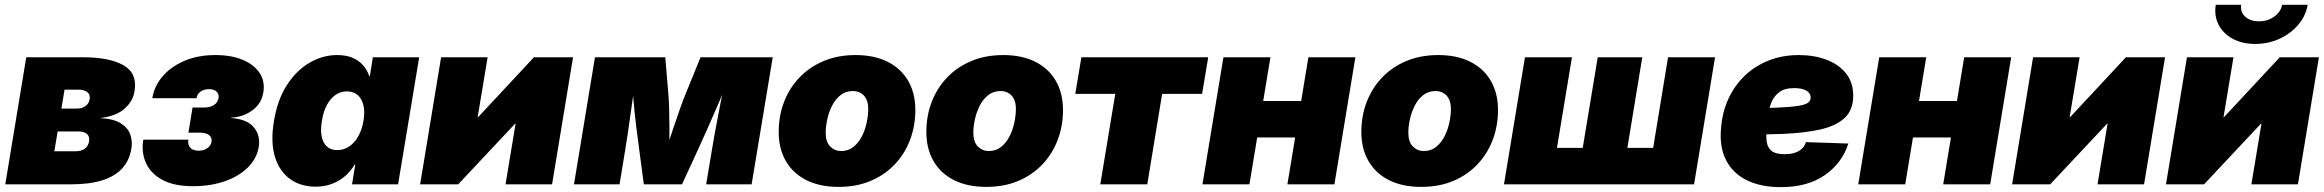

<svg xmlns="http://www.w3.org/2000/svg" viewBox="-20 -768 9684 800"><path d="M2 0 89.4 -529.3H327.6Q437.5 -529.3 495.4 -495.6Q553.2 -461.9 540.5 -387.7Q534.2 -346.7 499 -315.2Q463.9 -283.7 395.5 -275.9Q453.1 -273.4 483.4 -254.2Q513.7 -234.9 523.2 -206.5Q532.7 -178.2 527.3 -148.4Q519.5 -100.1 489.5 -66.9Q459.5 -33.7 406.7 -16.8Q354 0 277.3 0ZM206.5 -137.7H293.9Q317.9 -137.7 332.8 -148.2Q347.7 -158.7 351.1 -178.7Q354.5 -198.7 342.8 -209.5Q331.1 -220.2 307.1 -220.2H220.2ZM235.8 -315.4H298.3Q321.3 -315.4 335.9 -325.9Q350.6 -336.4 353.5 -354.5Q356.9 -373.5 344 -384Q331.1 -394.5 305.7 -394.5H249Z M784.2 7.8Q704.6 7.8 655.8 -19Q606.9 -45.9 587.6 -90.1Q568.4 -134.3 577.1 -186H765.1Q761.2 -165 772.7 -152.6Q784.2 -140.1 807.1 -140.1Q822.3 -140.1 833.7 -145Q845.2 -149.9 852.3 -158.2Q859.4 -166.5 861.3 -176.8Q864.3 -195.3 850.8 -205.3Q837.4 -215.3 812 -215.3H765.1L782.2 -319.8H829.1Q854.5 -319.8 870.8 -330.1Q887.2 -340.3 890.6 -359.4Q893.1 -375.5 882.6 -386Q872.1 -396.5 851.6 -396.5Q829.6 -396.5 815.7 -386.5Q801.8 -376.5 798.8 -358.9H614.7Q623 -410.2 658.2 -450.7Q693.4 -491.2 749.5 -514.9Q805.7 -538.6 877.4 -538.6Q943.4 -538.6 991 -518.8Q1038.6 -499 1061.8 -463.9Q1085 -428.7 1077.1 -382.3Q1069.3 -335.9 1031.2 -308.1Q993.2 -280.3 942.9 -277.8V-276.4Q1009.8 -271.5 1037.8 -237.3Q1065.9 -203.1 1058.1 -155.8Q1050.3 -107.9 1013.2 -70.8Q976.1 -33.7 917 -12.9Q857.9 7.8 784.2 7.8Z M1295.4 9.8Q1232.4 9.8 1188 -22.5Q1143.6 -54.7 1125.2 -116Q1106.9 -177.2 1121.6 -264.6Q1136.2 -353 1175.8 -414.1Q1215.3 -475.1 1270 -506.8Q1324.7 -538.6 1384.8 -538.6Q1421.4 -538.6 1448 -527.6Q1474.6 -516.6 1492.2 -496.8Q1509.8 -477.1 1518.6 -450.7H1521L1533.7 -529.3H1726.6L1638.7 0H1446.8L1460.4 -82H1457.5Q1441.4 -54.2 1417.2 -33.7Q1393.1 -13.2 1362.3 -1.7Q1331.5 9.8 1295.4 9.8ZM1385.3 -142.6Q1412.1 -142.6 1434.6 -157.5Q1457 -172.4 1472.7 -200Q1488.3 -227.5 1494.6 -264.6Q1501 -302.7 1494.1 -330.1Q1487.3 -357.4 1470 -372.3Q1452.6 -387.2 1425.3 -387.2Q1398.9 -387.2 1377.7 -372.3Q1356.4 -357.4 1341.8 -330.1Q1327.1 -302.7 1321.3 -264.6Q1314.9 -227.1 1320.3 -199.7Q1325.7 -172.4 1342 -157.5Q1358.4 -142.6 1385.3 -142.6Z M2280.3 0H2086.4L2128.4 -253.4H2127L1889.2 0H1730.5L1817.9 -529.3H2011.7L1970.2 -279.3H1971.7L2204.6 -529.3H2367.7Z M2371.6 0 2459 -529.3H2752L2764.6 -379.4Q2767.1 -352.5 2768.1 -315.4Q2769 -278.3 2769.3 -238.3Q2769.5 -198.2 2769 -160.9Q2768.6 -123.5 2768.1 -95.2H2739.7Q2748.5 -123 2761 -160.4Q2773.4 -197.8 2786.9 -238Q2800.3 -278.3 2813.5 -315.4Q2826.7 -352.5 2837.9 -379.4L2898.9 -529.3H3199.7L3111.8 0H2922.4L2946.3 -143.1Q2950.7 -172.4 2957.8 -210.2Q2964.8 -248 2972.9 -290Q2981 -332 2988.8 -373.5Q2996.6 -415 3002.4 -451.7H3020Q3000.5 -399.9 2976.6 -343.8Q2952.6 -287.6 2929.4 -235.6Q2906.2 -183.6 2887.7 -143.1L2821.8 0H2662.6L2643.6 -143.1Q2637.7 -185.1 2631.3 -237.5Q2625 -290 2619.9 -345.7Q2614.7 -401.4 2612.3 -451.7H2630.4Q2624.5 -415 2618.7 -373.5Q2612.8 -332 2606.9 -290Q2601.1 -248 2595.5 -210.2Q2589.8 -172.4 2585 -143.1L2561.5 0Z M3474.1 10.7Q3396 10.7 3340.1 -17.3Q3284.2 -45.4 3254.4 -96.9Q3224.6 -148.4 3224.6 -218.3Q3224.6 -285.6 3247.1 -343.8Q3269.5 -401.9 3311.8 -445.8Q3354 -489.7 3413.1 -514.2Q3472.2 -538.6 3544.9 -538.6Q3623 -538.6 3678.7 -510.5Q3734.4 -482.4 3764.2 -430.9Q3793.9 -379.4 3793.9 -309.6Q3793.9 -244.6 3772.5 -186.8Q3751 -128.9 3709.5 -84.5Q3668 -40 3608.6 -14.6Q3549.3 10.7 3474.1 10.7ZM3484.9 -138.7Q3514.6 -138.7 3536.1 -156Q3557.6 -173.3 3571.3 -200.2Q3585 -227.1 3591.3 -257.6Q3597.7 -288.1 3597.7 -314.5Q3597.7 -339.4 3589.1 -356Q3580.6 -372.6 3566.2 -380.6Q3551.8 -388.7 3534.2 -388.7Q3503.9 -388.7 3482.4 -371.8Q3460.9 -355 3447.3 -328.1Q3433.6 -301.3 3427 -271.2Q3420.4 -241.2 3420.4 -214.4Q3420.4 -176.8 3439.2 -157.7Q3458 -138.7 3484.9 -138.7Z M4089.4 10.7Q4011.2 10.7 3955.3 -17.3Q3899.4 -45.4 3869.6 -96.9Q3839.8 -148.4 3839.8 -218.3Q3839.8 -285.6 3862.3 -343.8Q3884.8 -401.9 3927 -445.8Q3969.2 -489.7 4028.3 -514.2Q4087.4 -538.6 4160.2 -538.6Q4238.3 -538.6 4293.9 -510.5Q4349.6 -482.4 4379.4 -430.9Q4409.2 -379.4 4409.2 -309.6Q4409.2 -244.6 4387.7 -186.8Q4366.2 -128.9 4324.7 -84.5Q4283.2 -40 4223.9 -14.6Q4164.6 10.7 4089.4 10.7ZM4100.1 -138.7Q4129.9 -138.7 4151.4 -156Q4172.9 -173.3 4186.5 -200.2Q4200.2 -227.1 4206.5 -257.6Q4212.9 -288.1 4212.9 -314.5Q4212.9 -339.4 4204.3 -356Q4195.8 -372.6 4181.4 -380.6Q4167 -388.7 4149.4 -388.7Q4119.1 -388.7 4097.7 -371.8Q4076.2 -355 4062.5 -328.1Q4048.8 -301.3 4042.2 -271.2Q4035.6 -241.2 4035.6 -214.4Q4035.6 -176.8 4054.4 -157.7Q4073.2 -138.7 4100.1 -138.7Z M4564.5 0 4627 -377H4460.4L4485.8 -529.3H5014.2L4988.8 -377H4822.3L4760.3 0Z M5459.5 -347.2 5434.1 -195.3H5160.6L5186 -347.2ZM5273.4 -529.3 5186 0H4990.2L5077.6 -529.3ZM5627.4 -529.3 5540 0H5344.2L5431.6 -529.3Z M5901.9 10.7Q5823.7 10.7 5767.8 -17.3Q5711.9 -45.4 5682.1 -96.9Q5652.3 -148.4 5652.3 -218.3Q5652.3 -285.6 5674.8 -343.8Q5697.3 -401.9 5739.5 -445.8Q5781.7 -489.7 5840.8 -514.2Q5899.9 -538.6 5972.7 -538.6Q6050.8 -538.6 6106.4 -510.5Q6162.1 -482.4 6191.9 -430.9Q6221.7 -379.4 6221.7 -309.6Q6221.7 -244.6 6200.2 -186.8Q6178.7 -128.9 6137.2 -84.5Q6095.7 -40 6036.4 -14.6Q5977.1 10.7 5901.9 10.7ZM5912.6 -138.7Q5942.4 -138.7 5963.9 -156Q5985.4 -173.3 5999 -200.2Q6012.7 -227.1 6019 -257.6Q6025.4 -288.1 6025.4 -314.5Q6025.4 -339.4 6016.8 -356Q6008.3 -372.6 5993.9 -380.6Q5979.5 -388.7 5961.9 -388.7Q5931.6 -388.7 5910.2 -371.8Q5888.7 -355 5875 -328.1Q5861.3 -301.3 5854.7 -271.2Q5848.1 -241.2 5848.1 -214.4Q5848.1 -176.8 5866.9 -157.7Q5885.7 -138.7 5912.6 -138.7Z M6334 -529.3H6529.8L6467.3 -151.9H6574.7L6637.2 -529.3H6822.8L6760.7 -151.9H6868.2L6930.2 -529.3H7126L7038.6 0H6246.6Z M7399.9 11.7Q7316.9 11.7 7258.3 -17.1Q7199.7 -45.9 7171.4 -101.8Q7143.1 -157.7 7151.4 -237.8Q7156.7 -302.7 7182.4 -357.7Q7208 -412.6 7250.5 -453.1Q7293 -493.7 7350.1 -516.1Q7407.2 -538.6 7476.1 -538.6Q7538.1 -538.6 7589.4 -519.5Q7640.6 -500.5 7671.1 -462.9Q7701.7 -425.3 7701.7 -369.1Q7701.7 -310.5 7666.7 -277.3Q7631.8 -244.1 7566.7 -229Q7501.5 -213.9 7410.4 -210.2Q7319.3 -206.5 7206.5 -206.5L7224.6 -316.9Q7321.8 -316.9 7381.1 -319.3Q7440.4 -321.8 7471.4 -326.7Q7502.4 -331.5 7513.4 -340.1Q7524.4 -348.6 7524.4 -360.8Q7524.4 -379.9 7506.6 -390.4Q7488.8 -400.9 7455.6 -400.9Q7416 -400.9 7393.6 -384Q7371.1 -367.2 7360.6 -340.6Q7350.1 -314 7346.4 -285.2Q7342.8 -256.3 7340.8 -231.9Q7337.9 -200.2 7341.6 -176Q7345.2 -151.9 7362.3 -138.7Q7379.4 -125.5 7416 -125.5Q7453.1 -125.5 7475.3 -138.9Q7497.6 -152.3 7504.9 -175.8L7681.6 -169.9Q7655.3 -88.4 7583.3 -38.3Q7511.2 11.7 7399.9 11.7Z M8191.9 -347.2 8166.5 -195.3H7893.1L7918.5 -347.2ZM8005.9 -529.3 7918.5 0H7722.7L7810.1 -529.3ZM8359.9 -529.3 8272.5 0H8076.7L8164.1 -529.3Z M8913.6 0H8719.7L8761.7 -253.4H8760.3L8522.5 0H8363.8L8451.2 -529.3H8645L8603.5 -279.3H8605L8837.9 -529.3H9001Z M9554.7 0H9360.8L9402.8 -253.4H9401.4L9163.6 0H9004.9L9092.3 -529.3H9286.1L9244.6 -279.3H9246.1L9479 -529.3H9642.1ZM9377 -585Q9322.3 -585 9282.5 -606.7Q9242.7 -628.4 9223.9 -665.5Q9205.1 -702.6 9212.4 -748H9318.4Q9313.5 -718.8 9334.5 -699Q9355.5 -679.2 9392.6 -679.2Q9417 -679.2 9437.5 -688.2Q9458 -697.3 9471.7 -712.9Q9485.4 -728.5 9488.8 -748H9595.2Q9587.9 -702.6 9556.6 -665.5Q9525.4 -628.4 9478.5 -606.7Q9431.6 -585 9377 -585Z"/></svg>

Font: Inter 24pt Black
Style: Italic
Weight: 900
Italic angle: -9.3988°
Designer: Rasmus Andersson
Foundry: rsms
Version: Version 4.001;git-66647c0bb